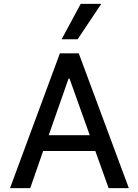

<svg xmlns="http://www.w3.org/2000/svg" viewBox="-20 -977 718 997"><path d="M475 -193H204L137 0H32L291 -700H389L649 0H544ZM446 -275 341 -569H336L233 -275ZM300 -773 399 -957H506L383 -773Z"/></svg>

Font: Be Vietnam Medium
Style: Regular
Weight: 500
Designer: Gabriel Lam
Foundry: TypeRant
Version: Version 4.000